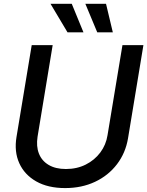

<svg xmlns="http://www.w3.org/2000/svg" viewBox="-20 -961 762 993"><path d="M316.9 11.7Q228 11.7 167.2 -22.9Q106.4 -57.6 79.6 -117.2Q52.7 -176.8 65.4 -252.9L144 -727.5H252.4L174.3 -254.4Q166.5 -204.6 181.2 -167Q195.8 -129.4 231.4 -108.2Q267.1 -86.9 320.8 -86.9Q377.9 -86.9 423.6 -109.9Q469.2 -132.8 498.8 -172.4Q528.3 -211.9 536.1 -261.7L613.3 -727.5H721.7L642.1 -245.6Q629.4 -169.9 585 -111.6Q540.5 -53.2 471.7 -20.8Q402.8 11.7 316.9 11.7ZM482.9 -793.9 421.4 -941.4H528.3L563.5 -793.9ZM329.1 -793.9 241.2 -941.4H351.1L411.6 -793.9Z"/></svg>

Font: Inter 28pt Medium
Style: Italic
Weight: 500
Italic angle: -9.3988°
Designer: Rasmus Andersson
Foundry: rsms
Version: Version 4.001;git-66647c0bb